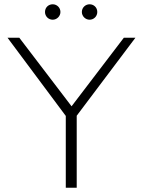

<svg xmlns="http://www.w3.org/2000/svg" viewBox="-20 -876 666 896"><path d="M287 0H338V-336L612 -700H558L314 -380L70 -700H15L287 -335ZM398 -784C418 -784 434 -800 434 -820C434 -841 418 -856 398 -856C379 -856 362 -841 362 -820C362 -800 379 -784 398 -784ZM226 -784C245 -784 262 -800 262 -820C262 -841 245 -856 226 -856C206 -856 190 -841 190 -820C190 -800 206 -784 226 -784Z"/></svg>

Font: Chess Sans Light
Style: Regular
Weight: 300
Designer: Wolf Bōese
Foundry: Wolf Bōese
Version: Version 7.223;Glyphs 3.3 (3306)